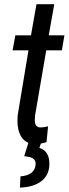

<svg xmlns="http://www.w3.org/2000/svg" viewBox="-20 -668 323 902"><path d="M197.3 -431.6 144.5 -124.5 143.6 -106.4Q143.6 -104.5 143.6 -102.1Q143.6 -69.8 170.4 -69.3Q170.9 -69.3 171.4 -69.3Q183.1 -69.3 203.1 -73.7L205.6 -74.2V-71.8L198.7 -1.5L198.2 -0.5L197.3 0Q173.3 8.3 147 8.3Q145.5 8.3 144 8.3Q100.6 7.8 79.1 -26.9Q62 -54.7 62 -101.1Q62 -112.8 63 -125.5V-126L113.8 -431.6H41.5H39.1L39.6 -434.1L51.8 -500.5V-502H53.2H125.5L151.4 -648.4H234.9L209 -502H280.8H282.7L282.2 -499.5L271 -433.6L270.5 -431.6H269ZM174.3 0 165 26.9Q188 33.2 200.7 53.7Q212.4 72.8 211.9 102.1Q211.9 104.5 211.9 106.4Q210.4 154.8 174.6 182.9Q138.7 210.9 73.7 213.4L76.2 160.6Q140.6 155.3 147 108.4Q147.5 104.5 147.5 101.1Q147.5 74.7 114.3 68.8L93.8 65.4L114.3 0Z"/></svg>

Font: MAUL Condensed Italic
Style: Condenced Regular Italic
Weight: 400
Italic angle: -12°
Designer: MAUL
Version: Version 1.0; 2020; ttfautohint (v1.8.3)